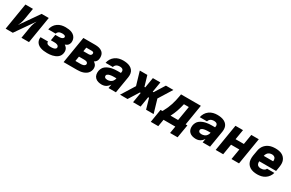

<svg xmlns="http://www.w3.org/2000/svg" viewBox="160 -1852 5008 3306"><g transform="rotate(30 2664.0 -199.0)"><path d="M0 0H142L400 -371Q388 -345 377 -319Q366 -293 360 -266Q354 -239 349 -212L314 0H464L551 -530H409L151 -159Q163 -185 174 -211Q185 -237 191 -264Q197 -291 202 -318L237 -530H87Z M826 8Q851 8 876.5 6Q902 4 928 -2Q954 -8 979 -18.5Q1004 -29 1026 -46Q1048 -63 1061 -87Q1074 -111 1078 -136Q1083 -164 1078 -190.5Q1073 -217 1057 -237Q1041 -257 1019 -271Q1038 -278 1056.5 -289.5Q1075 -301 1085.5 -320Q1096 -339 1100 -359Q1105 -393 1095.5 -425Q1086 -457 1064 -480Q1042 -503 1012 -516Q982 -529 949 -533.5Q916 -538 882 -538Q843 -538 803 -528.5Q763 -519 727.5 -494Q692 -469 670 -432.5Q648 -396 641 -356H789Q793 -376 808.5 -391Q824 -406 843.5 -411Q863 -416 882 -416Q894 -416 905.5 -415Q917 -414 928 -410.5Q939 -407 947 -398.5Q955 -390 953 -378Q951 -365 939.5 -355.5Q928 -346 915 -342Q902 -338 889 -336.5Q876 -335 863 -335H794L774 -216H844Q859 -216 874.5 -214Q890 -212 904 -205.5Q918 -199 926.5 -186Q935 -173 932 -157Q930 -142 915.5 -132.5Q901 -123 886 -119.5Q871 -116 856 -115Q841 -114 826 -114Q811 -114 796 -116Q781 -118 768.5 -124.5Q756 -131 748 -143.5Q740 -156 742 -171L743 -173H594Q594 -169 593 -166Q587 -131 599 -99Q611 -67 635.5 -45.5Q660 -24 691.5 -12.5Q723 -1 757 3.5Q791 8 826 8Z M1152 0H1421Q1450 0 1479 -3.5Q1508 -7 1537 -16.5Q1566 -26 1592.5 -44Q1619 -62 1635 -89Q1651 -116 1656 -144Q1660 -170 1655 -195.5Q1650 -221 1634 -239.5Q1618 -258 1597 -271Q1613 -279 1627 -292Q1641 -305 1648.5 -322Q1656 -339 1658 -356Q1665 -394 1654.5 -430.5Q1644 -467 1616 -490Q1588 -513 1551.5 -521.5Q1515 -530 1476 -530H1239ZM1353 -333 1366 -411H1476Q1487 -411 1497.5 -407.5Q1508 -404 1512.5 -394Q1517 -384 1515 -373Q1513 -361 1505 -351Q1497 -341 1485 -337Q1473 -333 1461 -333ZM1318 -119 1334 -214H1439Q1456 -214 1473.5 -210.5Q1491 -207 1503 -194.5Q1515 -182 1512 -164Q1510 -151 1499 -141Q1488 -131 1474.5 -126.5Q1461 -122 1447.5 -120.5Q1434 -119 1421 -119Z M1912 8Q1940 8 1968 -1Q1996 -10 2019 -30.5Q2042 -51 2058 -76L2045 0H2192L2247 -331Q2253 -368 2247.5 -404Q2242 -440 2221 -467Q2200 -494 2169 -510Q2138 -526 2102 -532Q2066 -538 2030 -538Q1989 -538 1948.5 -528Q1908 -518 1872 -492Q1836 -466 1814 -429Q1792 -392 1784 -351H1929Q1933 -373 1949.5 -390Q1966 -407 1987.5 -413Q2009 -419 2030 -419Q2050 -419 2069.5 -413Q2089 -407 2098 -389Q2107 -371 2103 -351L2100 -332H2038Q2008 -332 1978.5 -329.5Q1949 -327 1919.5 -320.5Q1890 -314 1861 -302Q1832 -290 1806.5 -270.5Q1781 -251 1766.5 -223Q1752 -195 1747 -166Q1741 -129 1749 -94Q1757 -59 1782 -35Q1807 -11 1841.5 -1.5Q1876 8 1912 8ZM1956 -111Q1939 -111 1924 -115.5Q1909 -120 1900 -133Q1891 -146 1894 -163Q1896 -176 1907.5 -185.5Q1919 -195 1932 -199.5Q1945 -204 1958.5 -206.5Q1972 -209 1985 -210.5Q1998 -212 2011.5 -212.5Q2025 -213 2038 -213H2080Q2076 -185 2058.5 -159Q2041 -133 2012.5 -122Q1984 -111 1956 -111Z M2274 0H2423L2551 -204H2567L2533 0H2683L2716 -204H2733L2792 0H2942L2864 -265L3029 -530H2880L2753 -326H2736L2770 -530H2621L2587 -326H2571L2511 -530H2361L2439 -265Z M3350 140H3499L3543 -122H3508L3575 -530H3181L3173 -483Q3159 -397 3131.5 -310.5Q3104 -224 3059 -144L3047 -122H3009L2989 0H3373ZM3208 -122Q3244 -191 3268.5 -263Q3293 -335 3309 -408H3406L3358 -122ZM2966 140H3115L3139 0H2989Z M3784 8Q3812 8 3840 -1Q3868 -10 3891 -30.5Q3914 -51 3930 -76L3917 0H4064L4119 -331Q4125 -368 4119.5 -404Q4114 -440 4093 -467Q4072 -494 4041 -510Q4010 -526 3974 -532Q3938 -538 3902 -538Q3861 -538 3820.5 -528Q3780 -518 3744 -492Q3708 -466 3686 -429Q3664 -392 3656 -351H3801Q3805 -373 3821.5 -390Q3838 -407 3859.5 -413Q3881 -419 3902 -419Q3922 -419 3941.5 -413Q3961 -407 3970 -389Q3979 -371 3975 -351L3972 -332H3910Q3880 -332 3850.5 -329.5Q3821 -327 3791.5 -320.5Q3762 -314 3733 -302Q3704 -290 3678.5 -270.5Q3653 -251 3638.5 -223Q3624 -195 3619 -166Q3613 -129 3621 -94Q3629 -59 3654 -35Q3679 -11 3713.5 -1.5Q3748 8 3784 8ZM3828 -111Q3811 -111 3796 -115.5Q3781 -120 3772 -133Q3763 -146 3766 -163Q3768 -176 3779.5 -185.5Q3791 -195 3804 -199.5Q3817 -204 3830.5 -206.5Q3844 -209 3857 -210.5Q3870 -212 3883.5 -212.5Q3897 -213 3910 -213H3952Q3948 -185 3930.5 -159Q3913 -133 3884.5 -122Q3856 -111 3828 -111Z M4176 0H4325L4360 -210H4525L4490 0H4640L4727 -530H4578L4545 -331H4380L4413 -530H4263Z M5003 8Q5042 8 5081 -0.5Q5120 -9 5155.5 -32Q5191 -55 5215 -89.5Q5239 -124 5249 -162H5103Q5098 -143 5079.5 -131Q5061 -119 5041.5 -115Q5022 -111 5003 -111Q4978 -111 4956.5 -122.5Q4935 -134 4928 -157.5Q4921 -181 4924 -206H5258L5273 -297Q5278 -330 5277.5 -363Q5277 -396 5265.5 -425Q5254 -454 5233 -477Q5212 -500 5183.5 -513.5Q5155 -527 5123 -532.5Q5091 -538 5058 -538Q5024 -538 4989.5 -532.5Q4955 -527 4922 -511Q4889 -495 4862.5 -469Q4836 -443 4821 -410Q4806 -377 4801 -344L4782 -234Q4776 -193 4779.5 -153.5Q4783 -114 4802.5 -81.5Q4822 -49 4853.5 -28.5Q4885 -8 4924 0Q4963 8 5003 8ZM4944 -325Q4948 -350 4963.5 -374Q4979 -398 5004.5 -408.5Q5030 -419 5056 -419Q5080 -419 5100.5 -407.5Q5121 -396 5128 -372.5Q5135 -349 5131 -325Z"/></g></svg>

Font: Iosevka Sparkle Heavy Oblique
Style: Regular
Weight: 900
Italic angle: -9°
Designer: Belleve Invis
Foundry: Belleve Invis
Version: Version 4.5.0; ttfautohint (v1.8.3)